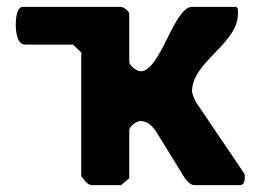

<svg xmlns="http://www.w3.org/2000/svg" viewBox="-20 -540 755 560"><path d="M217 -387V-27C217 -26 224 -17 227 -13C231 -8 240 0 247 0H333L357 -20V-160C357 -172 379 -187 389 -187C409 -187 421 -175 433 -160C444 -142 496 -58 507 -40C513 -29 530 0 547 0H680C693 0 694 -16 694 -24C694 -26 694 -33 693 -33L553 -240C549 -244 540 -269 540 -273C540 -360 674 -412 674 -500C674 -503 676 -520 667 -520H540C487 -520 448 -332 390 -332C380 -332 357 -348 357 -360V-500C357 -507 340 -520 333 -520H47C26 -520 26 -475 26 -467C26 -454 28 -410 53 -410H193Z"/></svg>

Font: Asimov Print
Style: C
Weight: 500
Designer: Google
Version: Version 2.000980: 2014